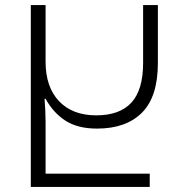

<svg xmlns="http://www.w3.org/2000/svg" viewBox="-20 -734 722 754"><path d="M101 -714H159V-492Q159 -392 212 -336.5Q265 -281 358 -281Q450 -281 496 -331Q542 -381 542 -487V-714H600V-487Q600 -354 537.5 -291.5Q475 -229 361 -229Q286 -229 238 -259.5Q190 -290 159 -346H155Q159 -294 159 -255V-52H568V0H101Z"/></svg>

Font: Noto Sans Georgian Light
Style: Regular
Weight: 300
Designer: Monotype Design team
Foundry: Monotype Imaging Inc.
Version: Version 1.000